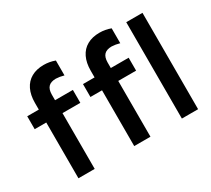

<svg xmlns="http://www.w3.org/2000/svg" viewBox="-140 -977 1340 1220"><g transform="rotate(-30 530.0 -367.0)"><path d="M35.2 -503.9H120.1V-553.7Q120.1 -610.4 139.9 -651.1Q159.7 -691.9 197.5 -713.1Q235.4 -734.4 288.1 -734.4Q330.6 -734.4 370.1 -719.7V-610.4Q339.8 -619.1 311.5 -620.1Q274.4 -619.6 257.1 -601.6Q239.7 -583.5 239.3 -545.9V-503.9H370.1V-409.2H239.3V0H120.1V-409.2H35.2ZM444.3 -503.9H529.3V-553.7Q529.3 -610.4 549.1 -651.1Q568.8 -691.9 606.7 -713.1Q644.5 -734.4 697.3 -734.4Q739.7 -734.4 779.3 -719.7V-610.4Q749 -619.1 720.7 -620.1Q683.6 -619.6 666.3 -601.6Q648.9 -583.5 648.4 -545.9V-503.9H779.3V-409.2H648.4V0H529.3V-409.2H444.3ZM878.9 -707H998V0H878.9Z"/></g></svg>

Font: Wanted Sans SemiBold
Style: Regular
Weight: 600
Designer: Original Design by Kil Hyung-jin and Kang Hanbin, Wanted Lab, Inc; Hangeul from Source Han Sans by Jang Soo-young and Ka
Foundry: Wanted Lab, Inc.
Version: Version 1.003